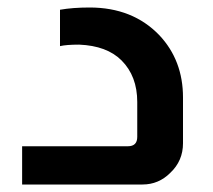

<svg xmlns="http://www.w3.org/2000/svg" viewBox="-20 -492 568 512"><path d="M140 -466Q174 -472 219 -472Q334 -472 405 -398Q468 -331 468 -232V-110Q468 -63 434 -31Q403 0 360 0H39V-102H321Q346 -102 346 -127V-220Q346 -289 304 -331Q265 -370 191 -373Q157 -373 140 -369Z"/></svg>

Font: Almarai Bold
Style: Regular
Weight: 700
Designer: Boutros International 2019
Foundry: Created by Boutros International 2019
Version: Version 1.10